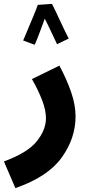

<svg xmlns="http://www.w3.org/2000/svg" viewBox="-56 -736 470 986"><path d="M23 230Q190 172 261 73Q332 -26 332 -138Q332 -197 309.5 -262.5Q287 -328 249 -399L108 -330Q141 -272 160.5 -221Q180 -170 180 -129Q180 -69 132.5 -10Q85 49 -36 93ZM63 -528 122 -506Q128 -518 144 -559.5Q160 -601 174 -640Q191 -607 209.5 -567Q228 -527 237 -509L297 -538Q280 -570 253 -628.5Q226 -687 211 -716L138 -711Q131 -690 115 -652Q99 -614 84 -578Q69 -542 63 -528Z"/></svg>

Font: Noto Sans Arabic SemiCondensed Extra
Style: Regular
Weight: 800
Width: 4
Designer: Nadine Chahine - Monotype Design Team
Foundry: Monotype Imaging Inc.
Version: Version 1.902